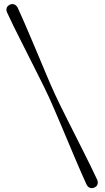

<svg xmlns="http://www.w3.org/2000/svg" viewBox="-20 -791 526 965"><path d="M227 -300.5Q238 -276 252.8 -242Q267.5 -208 284.2 -168.5Q301 -129 318.5 -87.2Q336 -45.5 353.2 -4.8Q370.5 36 386.2 72.2Q402 108.5 415 136.5Q421 148.5 431.5 152.8Q442 157 454.5 151.5Q467 146 470.2 135Q473.5 124 468 111.5Q455 83.5 437.8 48.2Q420.5 13 400.8 -26.5Q381 -66 360.5 -106.5Q340 -147 320.8 -185.2Q301.5 -223.5 285.2 -256.8Q269 -290 257.5 -314.5Q246 -339 231.2 -373.2Q216.5 -407.5 200 -447Q183.5 -486.5 165.8 -528.5Q148 -570.5 130.8 -611Q113.5 -651.5 97.8 -687.8Q82 -724 69 -752Q63 -764 52.2 -768.5Q41.5 -773 29.5 -767.5Q17 -761.5 13.5 -750.5Q10 -739.5 16 -727.5Q28.5 -699.5 46 -664Q63.5 -628.5 83.5 -589Q103.5 -549.5 123.8 -509Q144 -468.5 163.5 -430Q183 -391.5 199.2 -358.5Q215.5 -325.5 227 -300.5Z"/></svg>

Font: Fraunces Light
Style: Regular
Weight: 300
Version: Version 1.000;[b76b70a41]